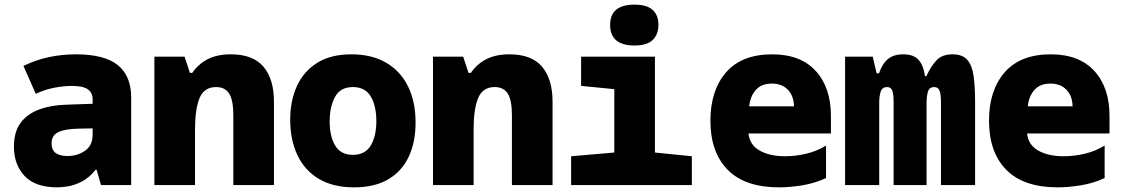

<svg xmlns="http://www.w3.org/2000/svg" viewBox="-20 -797 4840 827"><path d="M227 10Q132 10 86 -39Q40 -88 40 -165Q40 -229 68.5 -267.5Q97 -306 147.5 -325Q198 -344 264 -346L379 -350V-369Q379 -398 358 -412.5Q337 -427 289 -427Q257 -427 216 -419.5Q175 -412 134 -393L81 -513Q134 -539 190.5 -551Q247 -563 307 -563Q430 -563 487.5 -516.5Q545 -470 545 -377V0H415L396 -66H392Q364 -31 332.5 -15Q301 1 273.5 5.5Q246 10 227 10ZM271 -125Q313 -125 346 -147.5Q379 -170 379 -217V-244L321 -243Q261 -242 231.5 -228Q202 -214 202 -179Q202 -125 271 -125Z M645 0V-553H775L798 -483H808Q834 -521 874.5 -542Q915 -563 974 -563Q1070 -563 1115 -509.5Q1160 -456 1160 -359V0H985V-301Q985 -366 967 -394Q949 -422 911 -422Q859 -422 839.5 -374.5Q820 -327 820 -241V0Z M1505 10Q1415 10 1353.5 -26.5Q1292 -63 1261 -129Q1230 -195 1230 -281Q1230 -363 1259 -426.5Q1288 -490 1346.5 -526.5Q1405 -563 1494 -563Q1581 -563 1643 -527Q1705 -491 1737.5 -425Q1770 -359 1770 -269Q1770 -186 1741 -123Q1712 -60 1653 -25Q1594 10 1505 10ZM1500 -130Q1553 -130 1577 -170.5Q1601 -211 1601 -275Q1601 -341 1577 -381.5Q1553 -422 1500 -422Q1446 -422 1423 -379.5Q1400 -337 1400 -275Q1400 -209 1424 -169.5Q1448 -130 1500 -130Z M1845 0V-553H1975L1998 -483H2008Q2034 -521 2074.5 -542Q2115 -563 2174 -563Q2270 -563 2315 -509.5Q2360 -456 2360 -359V0H2185V-301Q2185 -366 2167 -394Q2149 -422 2111 -422Q2059 -422 2039.5 -374.5Q2020 -327 2020 -241V0Z M2713 -601Q2608 -601 2608 -690Q2608 -777 2713 -777Q2766 -777 2791 -754.5Q2816 -732 2816 -690Q2816 -649 2791.5 -625Q2767 -601 2713 -601ZM2440 0V-124L2626 -140V-413L2483 -427V-553H2801V-140L2960 -124V0Z M3336 10Q3189 10 3114.5 -65.5Q3040 -141 3040 -277Q3040 -408 3107.5 -485.5Q3175 -563 3306 -563Q3428 -563 3493.5 -491.5Q3559 -420 3559 -298V-222H3204Q3209 -173 3252 -148.5Q3295 -124 3362 -124Q3407 -124 3453 -135Q3499 -146 3538 -170V-30Q3488 -7 3434 1.5Q3380 10 3336 10ZM3400 -339Q3399 -384 3373.5 -410.5Q3348 -437 3305 -437Q3259 -437 3235 -409Q3211 -381 3207 -339Z M3620 0V-553H3739L3756 -481H3766Q3780 -522 3804.5 -542.5Q3829 -563 3870 -563Q3917 -563 3938 -537.5Q3959 -512 3964 -469H3970Q3990 -512 4014 -537.5Q4038 -563 4083 -563Q4127 -563 4147.5 -538Q4168 -513 4174 -467Q4180 -421 4180 -358V0H4033V-355Q4033 -393 4026.5 -407.5Q4020 -422 4004 -422Q3983 -422 3977 -402.5Q3971 -383 3971 -354V0H3829V-355Q3829 -393 3823 -407.5Q3817 -422 3801 -422Q3780 -422 3773.5 -402.5Q3767 -383 3767 -355V0Z M4536 10Q4389 10 4314.5 -65.5Q4240 -141 4240 -277Q4240 -408 4307.5 -485.5Q4375 -563 4506 -563Q4628 -563 4693.5 -491.5Q4759 -420 4759 -298V-222H4404Q4409 -173 4452 -148.5Q4495 -124 4562 -124Q4607 -124 4653 -135Q4699 -146 4738 -170V-30Q4688 -7 4634 1.5Q4580 10 4536 10ZM4600 -339Q4599 -384 4573.5 -410.5Q4548 -437 4505 -437Q4459 -437 4435 -409Q4411 -381 4407 -339Z"/></svg>

Font: Noto Sans Mono Black
Style: Regular
Weight: 900
Designer: Monotype Design Team
Foundry: Monotype Imaging Inc.
Version: Version 2.014